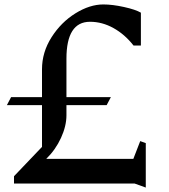

<svg xmlns="http://www.w3.org/2000/svg" viewBox="-20 -826 761 864"><path d="M636 18 586 0H43V-33L169 -165V-353H11L30 -389H169V-514Q169 -591 212 -658.5Q255 -726 319.5 -766Q384 -806 445 -806Q486 -806 538 -794.5Q590 -783 614 -769V-621H581Q542 -671 491 -699.5Q440 -728 385 -728Q279 -728 279 -562V-389H479L460 -353H279V-307Q279 -259 254.5 -205.5Q230 -152 188 -111H580L611 -191L636 -182Z"/></svg>

Font: Inknut Antiqua Light
Style: Regular
Weight: 300
Designer: Claus Eggers Sørensen
Foundry: Claus Eggers Sørensen
Version: Version 1.003; ttfautohint (v1.8.2) -l 8 -r 50 -G 200 -x 14 